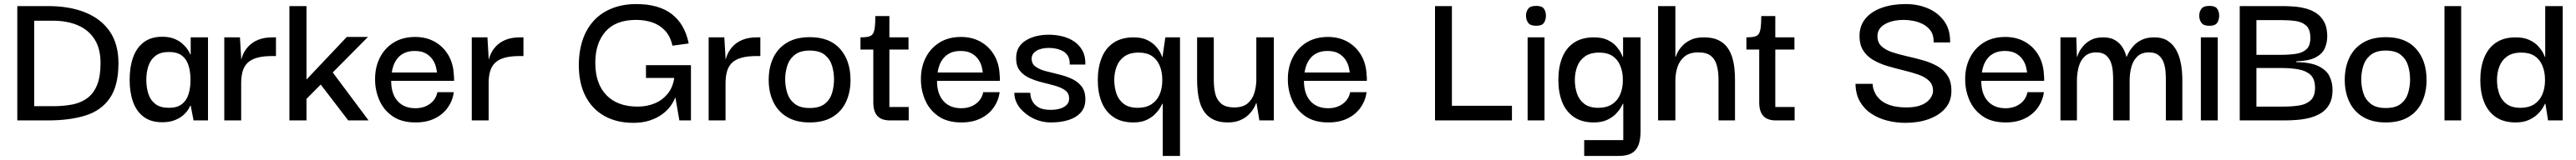

<svg xmlns="http://www.w3.org/2000/svg" viewBox="-20 -593 12659 788"><path d="M148 -70V-491H239Q311 -491 363.5 -468Q416 -445 445 -399Q474 -353 474 -283Q474 -217 457.5 -175.5Q441 -134 410 -110.5Q379 -87 336 -78.5Q293 -70 239 -70Q229 -70 208 -70Q187 -70 148 -70ZM562 -282Q562 -376 519.5 -438Q477 -500 399.5 -531.5Q322 -563 217 -563Q203 -563 169 -563Q135 -563 65 -563V0Q131 0 166 0Q201 0 217 0Q322 0 399.5 -24Q477 -48 519.5 -109.5Q562 -171 562 -282Z M777 9Q721 9 685.5 -18Q650 -45 633.5 -92Q617 -139 617 -200Q617 -263 634 -310.5Q651 -358 686.5 -385Q722 -412 777 -412Q811 -412 835 -402.5Q859 -393 875 -379Q891 -365 901 -350.5Q911 -336 915 -325H917V-409H1002V0H931L917 -73H915Q911 -62 901 -48Q891 -34 874.5 -21Q858 -8 834 0.5Q810 9 777 9ZM810 -62Q850 -62 873 -79.5Q896 -97 906 -128Q916 -159 916 -199Q916 -242 905.5 -273Q895 -304 872 -320.5Q849 -337 810 -337Q769 -337 744.5 -318.5Q720 -300 709.5 -269Q699 -238 699 -200Q699 -161 709.5 -129.5Q720 -98 744.5 -80Q769 -62 810 -62Z M1082 0V-409H1159L1166 -291L1165 -203V0ZM1165 -184 1162 -274Q1163 -296 1172 -319.5Q1181 -343 1199.5 -363.5Q1218 -384 1247.5 -396.5Q1277 -409 1319 -409H1336V-317H1318Q1273 -317 1243 -308.5Q1213 -300 1196 -283Q1179 -266 1172 -241Q1165 -216 1165 -184Z M1486 0H1402V-563H1486ZM1589 -271 1791 0H1691L1528 -213ZM1481 -101V-196L1684 -411H1788Z M2022 10Q1953 10 1909 -20.5Q1865 -51 1844 -99.5Q1823 -148 1823 -200Q1822 -259 1845.5 -307Q1869 -355 1913.5 -383Q1958 -411 2020 -411Q2074 -411 2116 -387.5Q2158 -364 2183 -321.5Q2208 -279 2210 -221Q2211 -218 2211 -209.5Q2211 -201 2211 -195H1902Q1902 -131 1933.5 -95.5Q1965 -60 2021 -60Q2063 -60 2092.5 -81.5Q2122 -103 2129 -139H2210Q2204 -97 2180 -63Q2156 -29 2116 -9.5Q2076 10 2022 10ZM1905 -236H2127Q2126 -247 2121.5 -265Q2117 -283 2105 -300.5Q2093 -318 2072 -330Q2051 -342 2018 -342Q1988 -342 1967 -332Q1946 -322 1933 -305.5Q1920 -289 1913.5 -270.5Q1907 -252 1905 -236Z M2298 0V-409H2375L2382 -291L2381 -203V0ZM2381 -184 2378 -274Q2379 -296 2388 -319.5Q2397 -343 2415.5 -363.5Q2434 -384 2463.5 -396.5Q2493 -409 2535 -409H2552V-317H2534Q2489 -317 2459 -308.5Q2429 -300 2412 -283Q2395 -266 2388 -241Q2381 -216 2381 -184Z M3092 12Q3010 12 2949.5 -22Q2889 -56 2856 -121Q2823 -186 2824 -279Q2826 -373 2861 -439Q2896 -505 2959.5 -539Q3023 -573 3106 -573Q3217 -573 3281 -523.5Q3345 -474 3364 -379L3284 -368Q3274 -414 3248 -442Q3222 -470 3185.5 -482.5Q3149 -495 3106 -495Q3005 -495 2955 -437.5Q2905 -380 2905 -284Q2905 -181 2959.5 -124.5Q3014 -68 3113 -68Q3158 -68 3196 -83.5Q3234 -99 3260 -130.5Q3286 -162 3293 -209H3154V-272H3375V0H3318L3299 -111H3297Q3290 -92 3274.5 -70.5Q3259 -49 3234 -30.5Q3209 -12 3173.5 0Q3138 12 3092 12Z M3462 0V-409H3539L3546 -291L3545 -203V0ZM3545 -184 3542 -274Q3543 -296 3552 -319.5Q3561 -343 3579.5 -363.5Q3598 -384 3627.5 -396.5Q3657 -409 3699 -409H3716V-317H3698Q3653 -317 3623 -308.5Q3593 -300 3576 -283Q3559 -266 3552 -241Q3545 -216 3545 -184Z M3958 10Q3892 10 3847 -17Q3802 -44 3779.5 -91.5Q3757 -139 3757 -199Q3757 -261 3779.5 -308.5Q3802 -356 3847 -383Q3892 -410 3959 -410Q4057 -410 4108 -352Q4159 -294 4159 -199Q4159 -140 4137.5 -92.5Q4116 -45 4071.5 -17.5Q4027 10 3958 10ZM3958 -61Q4007 -61 4033 -82Q4059 -103 4068.5 -135.5Q4078 -168 4078 -202Q4078 -236 4068.5 -268.5Q4059 -301 4033 -322.5Q4007 -344 3958 -344Q3911 -344 3884.5 -322.5Q3858 -301 3848 -268.5Q3838 -236 3838 -202Q3838 -168 3848 -135.5Q3858 -103 3884.5 -82Q3911 -61 3958 -61Z M4353 0Q4311 0 4291 -22Q4271 -44 4271 -89V-359H4350V-66H4445V0ZM4208 -349V-409Q4231 -409 4245.5 -412Q4260 -415 4267.5 -424.5Q4275 -434 4278 -455.5Q4281 -477 4281 -514H4350V-409H4444V-349Z M4704 10Q4635 10 4591 -20.5Q4547 -51 4526 -99.5Q4505 -148 4505 -200Q4504 -259 4527.5 -307Q4551 -355 4595.5 -383Q4640 -411 4702 -411Q4756 -411 4798 -387.5Q4840 -364 4865 -321.5Q4890 -279 4892 -221Q4893 -218 4893 -209.5Q4893 -201 4893 -195H4584Q4584 -131 4615.5 -95.5Q4647 -60 4703 -60Q4745 -60 4774.5 -81.5Q4804 -103 4811 -139H4892Q4886 -97 4862 -63Q4838 -29 4798 -9.5Q4758 10 4704 10ZM4587 -236H4809Q4808 -247 4803.5 -265Q4799 -283 4787 -300.5Q4775 -318 4754 -330Q4733 -342 4700 -342Q4670 -342 4649 -332Q4628 -322 4615 -305.5Q4602 -289 4595.5 -270.5Q4589 -252 4587 -236Z M5144 10Q5116 10 5089.5 2.5Q5063 -5 5040.5 -19Q5018 -33 5000.5 -51Q4983 -69 4973.5 -90.5Q4964 -112 4964 -136H5042Q5042 -135 5043.5 -122Q5045 -109 5054 -92.5Q5063 -76 5083.5 -64Q5104 -52 5142 -52Q5171 -52 5191.5 -59Q5212 -66 5223 -78.5Q5234 -91 5233 -109Q5233 -134 5214 -148Q5195 -162 5165 -170.5Q5135 -179 5102 -187Q5069 -195 5039 -208.5Q5009 -222 4990.5 -245.5Q4972 -269 4973 -309Q4973 -363 5018.5 -392.5Q5064 -422 5134 -422Q5168 -422 5200 -414Q5232 -406 5257.5 -389Q5283 -372 5298.5 -344Q5314 -316 5313 -275H5236Q5237 -301 5227.5 -317Q5218 -333 5202 -341.5Q5186 -350 5168.5 -353.5Q5151 -357 5135 -357Q5095 -357 5072 -342.5Q5049 -328 5049 -304Q5049 -279 5068 -265Q5087 -251 5117 -243Q5147 -235 5181 -227Q5215 -219 5245 -205.5Q5275 -192 5294 -168Q5313 -144 5313 -104Q5313 -65 5291.5 -40Q5270 -15 5232 -2.5Q5194 10 5144 10Z M5549 10Q5490 10 5451 -16.5Q5412 -43 5393 -90Q5374 -137 5374 -198Q5374 -260 5393 -308Q5412 -356 5451.5 -382.5Q5491 -409 5550 -409Q5590 -409 5616.5 -396Q5643 -383 5659 -365Q5675 -347 5682 -332Q5689 -317 5690 -313H5692L5706 -409H5778V175H5693V-82H5691Q5689 -78 5681 -63.5Q5673 -49 5656.5 -32Q5640 -15 5614 -2.5Q5588 10 5549 10ZM5571 -62Q5610 -62 5637 -79Q5664 -96 5677.5 -127Q5691 -158 5691 -199Q5691 -239 5678 -270Q5665 -301 5639.5 -317.5Q5614 -334 5575 -334Q5531 -334 5504.5 -315Q5478 -296 5466.5 -265Q5455 -234 5455 -199Q5455 -164 5465.5 -132.5Q5476 -101 5501.5 -81.5Q5527 -62 5571 -62Z M6013 10Q5972 10 5944.5 -3Q5917 -16 5900.5 -38Q5884 -60 5876 -87Q5868 -114 5865 -143Q5862 -172 5862 -199V-409H5944V-199Q5944 -163 5951 -132.5Q5958 -102 5980 -83Q6002 -64 6045 -64Q6087 -64 6110 -83.5Q6133 -103 6142.5 -133Q6152 -163 6153 -195V-409H6239V0H6168L6154 -85H6152Q6149 -75 6140 -59.5Q6131 -44 6115 -28Q6099 -12 6073.5 -1Q6048 10 6013 10Z M6507 10Q6438 10 6394 -20.5Q6350 -51 6329 -99.5Q6308 -148 6308 -200Q6307 -259 6330.5 -307Q6354 -355 6398.5 -383Q6443 -411 6505 -411Q6559 -411 6601 -387.5Q6643 -364 6668 -321.5Q6693 -279 6695 -221Q6696 -218 6696 -209.5Q6696 -201 6696 -195H6387Q6387 -131 6418.5 -95.5Q6450 -60 6506 -60Q6548 -60 6577.5 -81.5Q6607 -103 6614 -139H6695Q6689 -97 6665 -63Q6641 -29 6601 -9.5Q6561 10 6507 10ZM6390 -236H6612Q6611 -247 6606.5 -265Q6602 -283 6590 -300.5Q6578 -318 6557 -330Q6536 -342 6503 -342Q6473 -342 6452 -332Q6431 -322 6418 -305.5Q6405 -289 6398.5 -270.5Q6392 -252 6390 -236Z M7031 -8V-563H7114V-8ZM7031 0V-72H7409V0Z M7486 0V-409H7569V0ZM7528 -466Q7499 -466 7488.5 -481Q7478 -496 7478 -516Q7478 -535 7488.5 -549.5Q7499 -564 7528 -564Q7557 -564 7566.5 -549.5Q7576 -535 7576 -516Q7576 -496 7566.5 -481Q7557 -466 7528 -466Z M7764 175V97H7956V-82H7954Q7952 -78 7944 -63.5Q7936 -49 7919.5 -32Q7903 -15 7876.5 -2.5Q7850 10 7811 10Q7752 10 7713 -17Q7674 -44 7655.5 -91Q7637 -138 7637 -199Q7637 -262 7656 -309.5Q7675 -357 7714 -383Q7753 -409 7812 -409Q7852 -409 7879 -396Q7906 -383 7921.5 -365Q7937 -347 7944.5 -332Q7952 -317 7953 -313H7955V-409H8041V52Q8041 96 8030 123Q8019 150 7995.5 162.5Q7972 175 7933 175ZM7834 -62Q7873 -62 7900 -79Q7927 -96 7940.5 -127Q7954 -158 7954 -199Q7954 -239 7941 -270Q7928 -301 7902.5 -317.5Q7877 -334 7838 -334Q7794 -334 7767.5 -315Q7741 -296 7729.5 -265Q7718 -234 7718 -199Q7718 -164 7728.5 -132.5Q7739 -101 7764.5 -81.5Q7790 -62 7834 -62Z M8127 0V-563H8212V-314H8214Q8215 -318 8222 -333Q8229 -348 8244.5 -365.5Q8260 -383 8286 -396Q8312 -409 8352 -409Q8395 -409 8423 -395.5Q8451 -382 8467.5 -359Q8484 -336 8492 -308Q8500 -280 8502.5 -252Q8505 -224 8505 -200V0H8424V-201Q8424 -239 8416 -269.5Q8408 -300 8387 -317.5Q8366 -335 8324 -335Q8282 -335 8257.5 -315Q8233 -295 8222.5 -263.5Q8212 -232 8212 -195V0Z M8706 0Q8664 0 8644 -22Q8624 -44 8624 -89V-359H8703V-66H8798V0ZM8561 -349V-409Q8584 -409 8598.5 -412Q8613 -415 8620.5 -424.5Q8628 -434 8631 -455.5Q8634 -477 8634 -514H8703V-409H8797V-349Z M9342 12Q9296 12 9253 1Q9210 -10 9175 -33Q9140 -56 9119 -92.5Q9098 -129 9097 -180H9181Q9181 -177 9183 -164Q9185 -151 9193.5 -134Q9202 -117 9219.5 -101Q9237 -85 9268.5 -74.5Q9300 -64 9348 -64Q9385 -64 9410 -72Q9435 -80 9450 -93Q9465 -106 9471.5 -120Q9478 -134 9478 -145Q9478 -176 9458.5 -195Q9439 -214 9406 -225.5Q9373 -237 9333.5 -246.5Q9294 -256 9255 -267.5Q9216 -279 9183.5 -298Q9151 -317 9133 -347.5Q9115 -378 9117 -426Q9120 -472 9149 -505Q9178 -538 9228.5 -555.5Q9279 -573 9344 -573Q9403 -573 9452.5 -552Q9502 -531 9532.5 -489.5Q9563 -448 9562 -384H9481Q9482 -419 9467 -440.5Q9452 -462 9428.5 -474Q9405 -486 9380 -490.5Q9355 -495 9335 -495Q9279 -495 9242.5 -474.5Q9206 -454 9205 -417Q9204 -385 9224 -366Q9244 -347 9277 -336Q9310 -325 9350 -316Q9390 -307 9429 -296Q9468 -285 9500.5 -266.5Q9533 -248 9551.5 -217Q9570 -186 9568 -137Q9566 -90 9536 -57Q9506 -24 9456 -6Q9406 12 9342 12Z M9835 10Q9766 10 9722 -20.5Q9678 -51 9657 -99.5Q9636 -148 9636 -200Q9635 -259 9658.5 -307Q9682 -355 9726.5 -383Q9771 -411 9833 -411Q9887 -411 9929 -387.5Q9971 -364 9996 -321.5Q10021 -279 10023 -221Q10024 -218 10024 -209.5Q10024 -201 10024 -195H9715Q9715 -131 9746.5 -95.5Q9778 -60 9834 -60Q9876 -60 9905.5 -81.5Q9935 -103 9942 -139H10023Q10017 -97 9993 -63Q9969 -29 9929 -9.5Q9889 10 9835 10ZM9718 -236H9940Q9939 -247 9934.5 -265Q9930 -283 9918 -300.5Q9906 -318 9885 -330Q9864 -342 9831 -342Q9801 -342 9780 -332Q9759 -322 9746 -305.5Q9733 -289 9726.5 -270.5Q9720 -252 9718 -236Z M10104 0V-409H10182L10185 -314H10187Q10188 -320 10195 -335Q10202 -350 10216.5 -367Q10231 -384 10254.5 -396.5Q10278 -409 10314 -409Q10349 -409 10372 -395.5Q10395 -382 10408.5 -360.5Q10422 -339 10428 -314H10430Q10432 -320 10440 -335Q10448 -350 10463.5 -367.5Q10479 -385 10504 -397Q10529 -409 10565 -409Q10604 -409 10629.5 -393Q10655 -377 10670 -351.5Q10685 -326 10692 -297.5Q10699 -269 10701 -243Q10703 -217 10703 -200V0H10622V-201Q10622 -217 10620.5 -239.5Q10619 -262 10611.5 -284Q10604 -306 10587 -320.5Q10570 -335 10539 -335Q10503 -335 10482 -315Q10461 -295 10452.5 -263Q10444 -231 10444 -195V0H10363V-201Q10363 -217 10361.5 -239.5Q10360 -262 10352.5 -284Q10345 -306 10328 -320.5Q10311 -335 10280 -335Q10244 -335 10223 -315Q10202 -295 10193.5 -263Q10185 -231 10185 -195V0Z M10794 0V-409H10877V0ZM10836 -466Q10807 -466 10796.5 -481Q10786 -496 10786 -516Q10786 -535 10796.5 -549.5Q10807 -564 10836 -564Q10865 -564 10874.5 -549.5Q10884 -535 10884 -516Q10884 -496 10874.5 -481Q10865 -466 10836 -466Z M10985 0V-563H11198Q11225 -563 11255 -560.5Q11285 -558 11313.5 -550Q11342 -542 11365 -525.5Q11388 -509 11401.5 -482Q11415 -455 11415 -414Q11415 -382 11402.5 -354.5Q11390 -327 11357.5 -310Q11325 -293 11263 -291V-287Q11334 -286 11372.5 -267Q11411 -248 11426 -217.5Q11441 -187 11441 -150Q11441 -108 11426 -80.5Q11411 -53 11386 -37Q11361 -21 11330 -13Q11299 -5 11266.5 -2.5Q11234 0 11206 0ZM11067 -68H11199Q11242 -68 11277 -73.5Q11312 -79 11333.5 -99Q11355 -119 11355 -160Q11355 -204 11332.5 -224.5Q11310 -245 11273 -251.5Q11236 -258 11191 -258H11067ZM11067 -323H11188Q11229 -323 11261.5 -328Q11294 -333 11313 -350.5Q11332 -368 11332 -406Q11332 -448 11312 -466.5Q11292 -485 11259.5 -489.5Q11227 -494 11189 -494H11067Z M11702 10Q11636 10 11591 -17Q11546 -44 11523.5 -91.5Q11501 -139 11501 -199Q11501 -261 11523.5 -308.5Q11546 -356 11591 -383Q11636 -410 11703 -410Q11801 -410 11852 -352Q11903 -294 11903 -199Q11903 -140 11881.5 -92.5Q11860 -45 11815.5 -17.5Q11771 10 11702 10ZM11702 -61Q11751 -61 11777 -82Q11803 -103 11812.5 -135.5Q11822 -168 11822 -202Q11822 -236 11812.5 -268.5Q11803 -301 11777 -322.5Q11751 -344 11702 -344Q11655 -344 11628.5 -322.5Q11602 -301 11592 -268.5Q11582 -236 11582 -202Q11582 -168 11592 -135.5Q11602 -103 11628.5 -82Q11655 -61 11702 -61Z M11991 0V-563H12073V0Z M12341 10Q12281 10 12242.5 -17Q12204 -44 12185.5 -91Q12167 -138 12167 -198Q12167 -261 12186 -308.5Q12205 -356 12243.5 -382.5Q12282 -409 12341 -409Q12381 -409 12408.5 -396Q12436 -383 12452 -365Q12468 -347 12475.5 -332Q12483 -317 12484 -313H12486V-563H12572V0H12500L12487 -82H12485Q12483 -78 12475 -63.5Q12467 -49 12450 -32Q12433 -15 12406 -2.5Q12379 10 12341 10ZM12365 -62Q12404 -62 12431 -79Q12458 -96 12471.5 -127Q12485 -158 12485 -199Q12485 -239 12472 -270Q12459 -301 12433.5 -317.5Q12408 -334 12369 -334Q12325 -334 12298.5 -315Q12272 -296 12260.5 -265Q12249 -234 12249 -199Q12249 -164 12259.5 -132.5Q12270 -101 12295.5 -81.5Q12321 -62 12365 -62Z"/></svg>

Font: Darker Grotesque Light SemiBold
Style: Regular
Weight: 600
Version: Version 1.000;gftools[0.9.28]